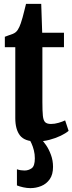

<svg xmlns="http://www.w3.org/2000/svg" viewBox="-20 -722 374 992"><path d="M168.5 9Q107.5 9 83.2 -22.2Q59 -53.5 59 -111.5V-478H5V-532Q15.5 -536.5 26 -539.8Q36.5 -543 45.8 -546.8Q55 -550.5 61.5 -556Q67.5 -561.5 72 -568.2Q76.5 -575 80.2 -583.5Q84 -592 87.5 -602Q92 -614.5 96.8 -632.2Q101.5 -650 106.2 -668.8Q111 -687.5 114.5 -702H193L198 -553H310.5V-478H199V-195Q199 -148.5 201.5 -124Q204 -99.5 213.5 -90.5Q223 -81.5 243.5 -81.5Q262.5 -81.5 282.8 -87.5Q303 -93.5 316.5 -100L334.5 -46Q319.5 -33 293.5 -20.5Q267.5 -8 235.2 0.5Q203 9 168.5 9ZM137 250Q119.5 250 100.2 245.8Q81 241.5 67.5 236V152.5Q77 156 87.2 157.5Q97.5 159 106.5 159Q127 159 143.5 147.5Q160 136 160 96Q160 74.5 155 54.8Q150 35 143.2 20Q136.5 5 131 -2L173.5 -6.5L193 -2Q204 7.5 218.2 28.2Q232.5 49 243.2 78Q254 107 254 140Q254 180 236.8 204.2Q219.5 228.5 192.8 239.2Q166 250 137 250Z"/></svg>

Font: Merriweather 24pt SemiCondensed
Style: Bold
Weight: 700
Width: 4
Designer: Eben Sorkin
Foundry: Eben Sorkin
Version: Version 2.100